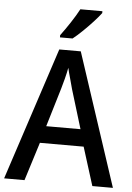

<svg xmlns="http://www.w3.org/2000/svg" viewBox="-62 -986 710 1032"><g transform="rotate(5 293.5 -470.5)"><path d="M476 0 411 -207H175L110 0H0L235 -716H351L587 0ZM322 -509Q317 -530 307 -564.5Q297 -599 292 -622Q287 -595 278.5 -562Q270 -529 264 -509L201 -299H386ZM448 -931Q434 -912 408 -883.5Q382 -855 353 -827Q324 -799 301 -781H233V-793Q257 -825 284 -866Q311 -907 329 -941H448Z"/></g></svg>

Font: Noto Sans Gurmukhi SemiCondensed Medium
Style: Regular
Weight: 500
Width: 4
Designer: Jelle Bosma - Monotype Design Team
Foundry: Monotype Imaging Inc.
Version: Version 2.004; ttfautohint (v1.8.4.7-5d5b)